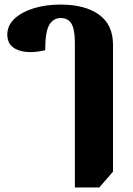

<svg xmlns="http://www.w3.org/2000/svg" viewBox="-20 -581 582 841"><path d="M308 240V-389Q308 -429 302 -454Q296 -479 282 -490.5Q268 -502 246 -502Q214 -502 196 -472.5Q178 -443 178 -361Q105 -344 58.5 -362Q12 -380 12 -429Q12 -470 44 -499.5Q76 -529 128.5 -545Q181 -561 245 -561Q352 -561 413.5 -517Q475 -473 475 -385V171L415 240Z"/></svg>

Font: Noto Serif Thai ExtraBold
Style: Regular
Weight: 800
Version: Version 2.001